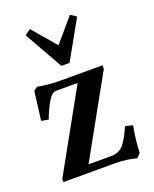

<svg xmlns="http://www.w3.org/2000/svg" viewBox="-138 -802 717 894"><g transform="rotate(-20 220.5 -355.0)"><path d="M200.2 -511.7 92.3 -702.6 121.1 -722.7 220.7 -606.4 318.8 -721.7 347.7 -702.6 240.7 -511.7ZM385.3 13.7Q335.9 0 283.2 0H24.4V-16.1L244.1 -411.1H139.6Q127.9 -411.1 119.1 -404.8Q110.4 -398.4 100.1 -382.8Q81.1 -354 59.1 -296.9L23.9 -303.2L42 -445.8L60.5 -459Q116.2 -448.7 171.4 -448.7H380.9V-430.7L162.1 -37.6H274.4Q309.1 -37.6 331.5 -59.3Q354 -81.1 382.8 -146.5L419.4 -137.7Q404.8 -61 404.8 -6.8Z"/></g></svg>

Font: Elstob 8pt SemiBold
Style: Regular
Weight: 600
Designer: Peter S. Baker
Version: Version 1.015